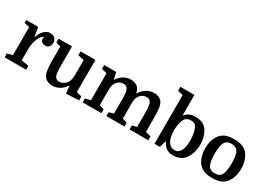

<svg xmlns="http://www.w3.org/2000/svg" viewBox="-2 -1587 3334 2404"><g transform="rotate(30 1665.0 -385.0)"><path d="M330 -467C325 -450 325 -449 325 -440C325 -411 346 -381 399 -381C443 -381 468 -420 468 -460C468 -515 429 -550 377 -550C314 -550 260 -499 229 -408H225L203 -540H29V-499L106 -480V-75L29 -56V0H341V-56L233 -75V-232C233 -301 247 -345 263 -390C273 -417 308 -467 330 -467Z M498 -540V-484L565 -465V-259C565 -146 577 -81 602 -44C626 -11 670 10 721 10C797 10 868 -32 907 -100H911L922 10L1107 0V-56L1030 -75V-540H816V-484L903 -465V-228C900 -176 885 -138 858 -113C833 -90 804 -76 768 -76C743 -76 715 -93 704 -125C696 -150 692 -187 692 -272V-540Z M1157 -56V0H1428V-56L1361 -75V-312C1364 -367 1377 -400 1406 -427C1431 -450 1458 -458 1491 -458C1515 -458 1539 -447 1552 -415C1563 -390 1568 -355 1568 -268V-75L1501 -56V0H1762V-56L1695 -75V-312C1698 -367 1711 -400 1740 -427C1765 -450 1792 -458 1825 -458C1849 -458 1873 -447 1886 -415C1897 -390 1902 -355 1902 -268V-75L1835 -56V0H2106V-56L2029 -75V-245C2029 -391 2021 -453 1997 -492C1974 -528 1929 -550 1876 -550C1799 -550 1727 -505 1684 -430C1677 -457 1669 -479 1658 -496C1638 -527 1593 -550 1538 -550C1465 -550 1396 -507 1357 -440H1353L1331 -540H1157V-484L1234 -465V-75Z M2698 -275C2698 -360 2674 -436 2633 -487C2598 -531 2541 -550 2473 -550C2412 -550 2363 -533 2323 -482V-780H2119V-724L2196 -705V0H2273L2303 -101C2344 -16 2397 10 2465 10C2535 10 2589 -12 2626 -55C2671 -107 2698 -188 2698 -275ZM2323 -270C2323 -350 2338 -402 2358 -437C2378 -472 2413 -483 2449 -483C2492 -483 2517 -465 2533 -430C2550 -393 2563 -332 2563 -256C2563 -187 2552 -140 2532 -105C2515 -77 2493 -57 2450 -57C2407 -57 2379 -77 2358 -110C2338 -142 2323 -190 2323 -270Z M3293 -270C3293 -355 3268 -436 3221 -485C3177 -532 3116 -550 3033 -550C2950 -550 2889 -532 2845 -485C2798 -436 2773 -355 2773 -270C2773 -185 2798 -106 2845 -55C2889 -8 2950 10 3033 10C3116 10 3177 -8 3221 -55C3268 -106 3293 -185 3293 -270ZM2942 -97C2921 -130 2910 -187 2910 -270C2910 -353 2921 -410 2942 -443C2961 -470 2990 -483 3033 -483C3076 -483 3107 -470 3124 -443C3145 -411 3156 -354 3156 -270C3156 -187 3145 -130 3124 -97C3107 -70 3076 -57 3033 -57C2990 -57 2961 -70 2942 -97Z"/></g></svg>

Font: Domine
Style: Bold
Weight: 700
Designer: Pablo Impallari, Rodrigo Fuenzalida, Brenda Gallo
Foundry: Pablo Impallari, Rodrigo Fuenzalida, Brenda Gallo
Version: Version 2.000